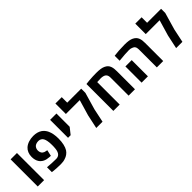

<svg xmlns="http://www.w3.org/2000/svg" viewBox="229 -1954 3158 3158"><g transform="rotate(-45 1808.0 -375.0)"><path d="M78.1 -631.3H225.6V0H78.1Z M432.6 0 409.2 -2.9V-116.2Q511.7 -106 612.8 -106Q659.2 -106 686.5 -134.8Q702.1 -150.4 711.4 -176.8Q720.7 -203.1 723.6 -232.9Q726.1 -257.3 726.8 -274.2Q727.5 -291 727.5 -315.9Q727.5 -346.2 725.6 -368.7Q723.6 -391.1 718.8 -417Q705.6 -482.4 671.9 -504.9Q647.9 -522.5 616.2 -522.5Q586.4 -522.5 564.2 -514.9Q542 -507.3 528.8 -495.1Q514.2 -481.4 505.6 -460.9Q497.1 -440.4 497.1 -417.5Q497.1 -393.1 505.4 -372.3Q513.7 -351.6 528.3 -339.4Q552.2 -319.8 580.6 -316.9L610.8 -311L587.4 -204.1L553.2 -206.1Q496.6 -209 453.6 -229Q409.7 -250.5 384.3 -287.6Q350.1 -337.9 350.1 -415.5Q350.1 -466.3 367.7 -507.8Q385.3 -549.3 415 -575.2Q451.7 -607.9 503.7 -624.5Q555.7 -641.1 612.8 -641.1Q704.1 -641.1 764.6 -601.1Q788.6 -585 808.8 -561Q829.1 -537.1 842.8 -507.3Q877.9 -431.2 877.9 -315.9Q877.9 -243.2 864.7 -186.3Q851.6 -129.4 828.1 -91.8Q807.1 -60.1 776.4 -38.1Q745.6 -16.1 710.9 -6.3Q668.5 9.8 607.9 9.8Q558.1 9.8 508.5 6.8Q459 3.9 432.6 0Z M996.6 -631.3H1144V-323.2L1057.1 -213.9H996.6Z M1490.7 -241.7 1571.3 -516.1H1248.5V-759.8H1396V-632.3H1721.2V-534.7L1635.3 -238.8L1585 0H1439Z M1911.6 -633.8Q1996.6 -641.1 2078.6 -641.1Q2136.2 -641.1 2176 -635Q2215.8 -628.9 2244.6 -615.2Q2274.9 -601.1 2293.9 -581.8Q2313 -562.5 2323.7 -533.2Q2332.5 -508.8 2335.9 -482.4Q2339.4 -456.1 2339.4 -419.4V0H2191.4V-419.4Q2191.4 -463.4 2173.1 -487.8Q2154.8 -512.2 2117.2 -520.5Q2096.7 -525.9 2064.9 -525.9Q2040.5 -525.9 1983.9 -522.5V0H1836.4V-625.5Q1871.6 -630.4 1911.6 -633.8Z M2786.6 -514.6Q2762.7 -525.9 2721.7 -525.9Q2682.1 -525.9 2628.9 -522.2Q2575.7 -518.6 2493.2 -510.3V-625.5Q2541 -632.3 2597.2 -636.2Q2667 -641.1 2735.8 -641.1Q2793 -641.1 2832.8 -634.8Q2872.6 -628.4 2901.4 -614.3Q2931.6 -599.1 2950.7 -579.3Q2969.7 -559.6 2980.5 -530.8Q2989.3 -505.9 2992.7 -480.2Q2996.1 -454.6 2996.1 -419.4V0H2848.1V-419.4Q2848.1 -459 2833 -481.9Q2817.9 -504.9 2786.6 -514.6ZM2493.7 -377H2640.6V0H2493.7Z M3348.6 -241.7 3429.2 -516.1H3106.4V-759.8H3253.9V-632.3H3579.1V-534.7L3493.2 -238.8L3442.9 0H3296.9Z"/></g></svg>

Font: Viking Open Sans
Style: Bold
Weight: 700
Foundry: Ascender Corporation
Version: Version 2.001